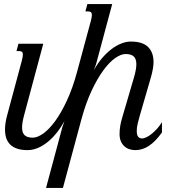

<svg xmlns="http://www.w3.org/2000/svg" viewBox="-20 -736 897 955"><path d="M674.3 -157.2Q670.4 -143.1 665.3 -122.8Q660.2 -102.5 660.2 -84.5Q660.2 -64.9 667 -56.2Q673.8 -47.4 686.5 -47.4Q696.8 -47.4 709.7 -54Q722.7 -60.5 736.1 -71.5Q749.5 -82.5 762.5 -97.2Q775.4 -111.8 785.6 -128.4V-77.1Q752.9 -31.7 720.7 -10.5Q688.5 10.7 653.3 10.7Q636.7 10.7 622.3 5.6Q607.9 0.5 597.4 -9.5Q586.9 -19.5 580.8 -34.4Q574.7 -49.3 574.7 -68.8Q574.7 -89.8 578.1 -109.9Q581.5 -129.9 587.4 -149.4L647 -353Q658.2 -392.1 658.2 -416.5Q658.2 -442.9 645.3 -455.1Q632.3 -467.3 604.5 -467.3Q581.5 -467.3 552.5 -446.8Q523.4 -426.3 493.4 -385.3Q463.4 -344.2 434.8 -283Q406.2 -221.7 384.3 -140.1L293 198.7H209L289.6 -101.6Q290 -104 291.7 -108.6Q293.5 -113.3 295.2 -117.9Q296.9 -122.6 298.3 -127.2Q299.8 -131.8 300.8 -134.3Q281.2 -98.6 258.8 -71.5Q236.3 -44.4 212.4 -26.1Q188.5 -7.8 164.3 1.5Q140.1 10.7 117.2 10.7Q87.4 10.7 66.2 3.7Q44.9 -3.4 31.2 -16.6Q17.6 -29.8 11.2 -48.6Q4.9 -67.4 4.9 -90.8Q4.9 -124 15.6 -162.6L88.4 -433.6Q90.8 -443.8 92.3 -451.4Q93.8 -459 93.8 -464.4Q93.8 -474.6 89.1 -478.3Q84.5 -481.9 75.7 -481.9H62L71.8 -518.6H195.3L100.6 -165.5Q95.2 -146 92.5 -130.1Q89.8 -114.3 89.8 -101.6Q89.8 -75.7 102.5 -63.5Q115.2 -51.3 143.1 -51.3Q166 -51.3 195.1 -71.8Q224.1 -92.3 254.2 -133.3Q284.2 -174.3 312.7 -235.6Q341.3 -296.9 363.3 -378.4L431.6 -630.9Q437 -651.4 437 -661.1Q437 -671.9 432.1 -675.5Q427.2 -679.2 418.5 -679.2H404.8L414.6 -715.8H538.1L461.4 -430.2Q460 -423.8 458.5 -419.4Q457 -415 455.6 -410.6Q454.1 -406.2 452.1 -400.9Q450.2 -395.5 447.3 -387.7Q465.3 -420.4 487.5 -446.5Q509.8 -472.7 533.7 -491Q557.6 -509.3 582.5 -519.3Q607.4 -529.3 630.4 -529.3Q689.5 -529.3 716.6 -502.2Q743.7 -475.1 743.7 -427.7Q743.7 -412.1 740.5 -394Q737.3 -376 731.9 -356Z"/></svg>

Font: Arian AMU Serif
Style: Italic
Weight: 400
Italic angle: -15°
Designer: Ruben Hakobyan (Tarumian)
Foundry: Ruben Hakobyan (Tarumian)
Version: Version 1.002